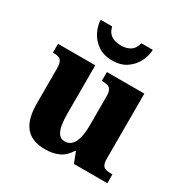

<svg xmlns="http://www.w3.org/2000/svg" viewBox="-177 -916 1034 1071"><g transform="rotate(30 340.0 -380.5)"><path d="M257 10Q172 10 131.5 -39Q91 -88 91 -189V-407Q91 -436 86 -451.5Q81 -467 68 -473Q55 -479 30 -479H27V-536H267V-226Q267 -183 272.5 -151Q278 -119 292 -101Q306 -83 331 -83Q358 -83 375 -101Q392 -119 400 -152.5Q408 -186 408 -231V-418Q408 -446 400 -459Q392 -472 378 -475.5Q364 -479 346 -479H342V-536H583V-119Q583 -90 590.5 -77Q598 -64 612 -60.5Q626 -57 644 -57H654V0H439L413 -67H408Q383 -25 345.5 -7.5Q308 10 257 10ZM334 -606Q280 -606 242.5 -631.5Q205 -657 186 -695.5Q167 -734 166 -771H240Q248 -735 272.5 -719Q297 -703 334 -703Q371 -703 395.5 -719Q420 -735 428 -771H502Q501 -734 482 -695.5Q463 -657 426 -631.5Q389 -606 334 -606Z"/></g></svg>

Font: Noto Serif Armenian ExtraBold
Style: Regular
Weight: 800
Version: Version 2.007